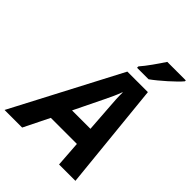

<svg xmlns="http://www.w3.org/2000/svg" viewBox="-318 -1069 1203 1203"><g transform="rotate(45 284.0 -467.0)"><path d="M340 -786V-774H442C493 -810 583 -890 612 -926V-934H448C417 -887 373 -823 340 -786ZM-60 0H96L180 -170H411L423 0H568L496 -714H314ZM241 -297 335 -490C355 -531 371 -565 384 -601H386C385 -559 388 -520 391 -481L404 -297Z"/></g></svg>

Font: Noto Sans
Style: Bold Italic
Weight: 700
Italic angle: -12°
Designer: Monotype Design Team
Foundry: Monotype Imaging Inc.
Version: Version 2.013